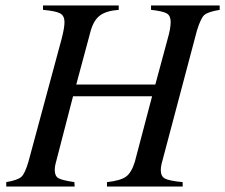

<svg xmlns="http://www.w3.org/2000/svg" viewBox="-20 -682 823 702"><path d="M783.2 -662.1V-646Q739.7 -638.7 726.8 -627Q713.9 -615.2 700.2 -570.8L570.8 -83Q567.9 -71.3 567.9 -60.1Q567.9 -37.6 582.8 -29.3Q597.7 -21 647.9 -16.1V0H371.1V-16.1Q420.4 -21.5 440.7 -36.1Q460.9 -50.8 473.1 -90.8L536.1 -330.1H247.1L183.1 -83Q180.2 -72.8 180.2 -61Q180.2 -38.6 193.1 -30.8Q206.1 -22.9 252 -16.1L252.9 0H2.9V-16.1Q44.9 -23.4 58.1 -35.4Q71.3 -47.4 84 -90.8L205.1 -539.1Q215.8 -580.1 215.8 -601.1Q215.8 -624 200.4 -632.8Q185.1 -641.6 137.2 -646V-662.1H414.1V-646Q368.7 -642.6 345.9 -625.7Q323.2 -608.9 312 -570.8L258.8 -373H547.9L592.8 -539.1Q604 -577.6 604 -602.1Q604 -624 590.3 -632.6Q576.7 -641.1 532.2 -646V-662.1Z"/></svg>

Font: Accordance
Style: Italic
Weight: 400
Italic angle: -11°
Version: Version 1.2 (build January 31, 2020) Miklal Software Solutio